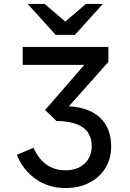

<svg xmlns="http://www.w3.org/2000/svg" viewBox="-20 -937 656 969"><path d="M312 12Q224 12 159.8 -33.8Q95.5 -79.5 65 -155.5L149 -191Q175.5 -133.5 215.8 -105.5Q256 -77.5 311 -77.5Q371 -77.5 407 -111.5Q443 -145.5 443 -200.5Q443 -237 426 -265Q409 -293 370 -309.2Q331 -325.5 265 -326.5L207.5 -381.5L405.5 -609.5H94.5V-700H527V-624.5L327.5 -400.5Q430 -395 485.5 -342.5Q541 -290 541 -198.5Q541 -135 511.2 -87.8Q481.5 -40.5 429.8 -14.2Q378 12 312 12ZM261 -761 120 -917H205.5L309.5 -828L413.5 -917H499L358 -761Z"/></svg>

Font: Overpass Mono Light Medium
Style: Regular
Weight: 500
Monospace: yes
Version: Version 4.000